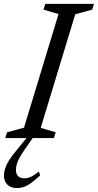

<svg xmlns="http://www.w3.org/2000/svg" viewBox="-45 -702 498 976"><path d="M252.5 -630.5 176 -653 185.5 -682.5H432.5L423.5 -653L337.5 -629.5L162 -52L238 -29.5L229 0H-18L-9 -29.5L77 -53ZM36 162Q36 182 47 193.2Q58 204.5 78.5 204.5Q93.5 204.5 109.2 198Q125 191.5 153 170.5L159 189.5Q122 224.5 96.2 239.2Q70.5 254 41 254Q9.5 254 -7.8 236.2Q-25 218.5 -25 189.5Q-25 173.5 -19.2 155.2Q-13.5 137 0.2 114.2Q14 91.5 39.5 61.5L107 -21.5H136L80 59Q63.5 82.5 53.5 101.2Q43.5 120 39.8 135Q36 150 36 162Z"/></svg>

Font: Newsreader
Style: Italic
Weight: 400
Italic angle: -17°
Designer: Hugues Gentile
Foundry: Production Type
Version: Version 1.003